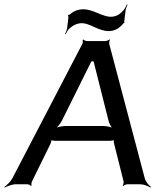

<svg xmlns="http://www.w3.org/2000/svg" viewBox="-27 -835 704 870"><path d="M629 -27 468 -636C467 -641 469 -651 471 -654L469 -657C466 -653 456 -649 451 -649H367C361 -649 353 -653 351 -656L347 -654C349 -651 349 -641 346 -636L29 -27C21 -12 3 5 -7 12L-6 15C5 9 28 0 44 0H97C102 0 112 4 113 8L116 5C115 2 115 -8 118 -13L202 -184C204 -189 208 -201 206 -205L203 -202C204 -199 217 -197 222 -197H472C477 -197 490 -199 493 -202L490 -205C488 -201 488 -189 490 -184L533 -13C534 -8 532 2 529 5L532 8C535 4 545 0 550 0H608C624 0 645 8 654 15L657 12C647 5 633 -12 629 -27ZM441 -264H270C254 -264 230 -259 219 -252L222 -249C231 -256 248 -276 255 -291L385 -553C386 -554 389 -559 388 -560L385 -558C385 -557 390 -557 392 -557C393 -557 398 -557 400 -558L397 -560C396 -559 397 -554 398 -553L464 -291C467 -276 478 -256 487 -249L490 -252C481 -259 457 -264 441 -264ZM473 -759C460 -759 441 -765 415 -776C390 -787 368 -793 352 -793C327 -793 306 -785 289 -769C287 -768 284 -767 283 -768L281 -764C282 -763 283 -759 283 -757L277 -706C276 -698 270 -687 268 -681L271 -680C274 -686 278 -696 285 -703C303 -721 323 -730 345 -730C358 -730 376 -724 401 -712C427 -700 448 -694 465 -694C491 -694 514 -706 532 -729C533 -730 535 -731 535 -730L537 -734C537 -734 535 -737 536 -738L542 -787C543 -797 548 -807 551 -814L548 -815C544 -808 540 -797 533 -789C518 -772 502 -759 473 -759Z"/></svg>

Font: Gamestation Storm Oblique 
Style: Italic
Weight: 400
Designer: Jonas Hecksher
Foundry: Jonas Hecksher, Playtypeª, e-types AS
Version: Version 1.003